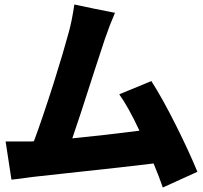

<svg xmlns="http://www.w3.org/2000/svg" viewBox="-20 -800 902 855"><path d="M705 35Q690 -9 664 -72Q560 -59 280 -29Q163 -16 125 -12Q119 -11 103 -9Q54 -2 31 0L5 -170Q61 -170 117 -170L131 -171Q168 -270 219 -430Q263 -570 287 -659Q301 -710 311 -780L401 -761L492 -743Q469 -690 447 -626Q436 -592 402 -489Q331 -267 302 -184Q446 -198 601 -218Q551 -325 511 -380L654 -439Q703 -363 765 -239Q823 -123 859 -35Z"/></svg>

Font: GenSekiGothic TW H
Style: Regular
Weight: 900
Version: Version 1.501;PS 1;hotconv 16.6.51;makeotf.lib2.5.65220